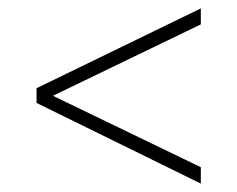

<svg xmlns="http://www.w3.org/2000/svg" viewBox="-20 -479 565 457"><path d="M458 -42 67 -234V-269L458 -459V-421L106 -251L458 -81Z"/></svg>

Font: HK Venetian
Style: Regular
Weight: 400
Designer: Alfredo Marco Pradil
Foundry: Alfredo Marco Pradil
Version: Version 1.000;PS 001.000;hotconv 1.0.88;makeotf.lib2.5.64775